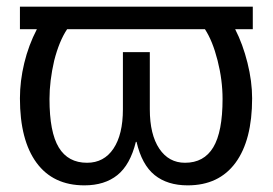

<svg xmlns="http://www.w3.org/2000/svg" viewBox="-20 -548 821 578"><path d="M40 -528H741V-460H688Q711 -415 725 -359Q739 -303 739 -252Q739 -126 689 -58Q639 10 545 10Q484 10 445.5 -21Q407 -52 391 -121H389Q372 -52 333.5 -21Q295 10 234 10Q140 10 90 -58Q40 -126 40 -252Q40 -304 53 -358Q66 -412 91 -460H40ZM537 -58Q594 -58 622 -104.5Q650 -151 650 -250Q650 -307 635 -366Q620 -425 597 -460H182Q158 -424 143 -365Q129 -304 129 -250Q129 -150 157 -104Q185 -58 242 -58Q293 -58 321.5 -100.5Q350 -143 350 -219V-391H431V-219Q431 -143 459.5 -100.5Q488 -58 537 -58Z"/></svg>

Font: Libra Sans
Style: Regular
Weight: 400
Foundry: Context Ltd
Version: Version 1.000; ttfautohint (v1.3)